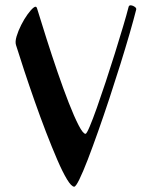

<svg xmlns="http://www.w3.org/2000/svg" viewBox="-20 -685 568 720"><path d="M490.7 -648.9Q481.4 -612.3 466.1 -559.1Q450.7 -505.9 431.2 -443.4Q411.6 -380.9 390.4 -316.4Q369.1 -252 348.1 -192.6Q327.1 -133.3 309.1 -86.4Q291 -39.6 277.6 -12.2Q264.2 15.1 258.3 15.1Q248 15.1 231.4 -12.2Q214.8 -39.6 194.8 -85.9Q174.8 -132.3 152.8 -189.2Q130.9 -246.1 109.9 -305.9Q88.9 -365.7 70.8 -420.4Q52.7 -475.1 40 -516.1Q36.1 -528.3 42.2 -548.8Q48.3 -569.3 59.6 -591.6Q70.8 -613.8 83.5 -631.3Q96.2 -648.9 106 -656.5Q115.7 -664.1 118.7 -654.3Q134.3 -603 154.3 -540.3Q174.3 -477.5 195.8 -414.8Q217.3 -352.1 237.8 -299.6Q258.3 -247.1 274.9 -215.1Q291.5 -183.1 300.8 -183.1Q304.7 -183.1 316.2 -210Q327.6 -236.8 343.3 -281Q358.9 -325.2 376.5 -378.2Q394 -431.2 410.9 -485.1Q427.7 -539.1 441.4 -585Q455.1 -630.9 462.4 -659.7Q464.4 -666 471.7 -665Q479 -664.1 485.6 -659.2Q492.2 -654.3 490.7 -648.9Z"/></svg>

Font: Awami Nastaliq
Style: Regular
Weight: 400
Designer: Peter Martin, SIL International
Foundry: SIL International
Version: Version 3.100